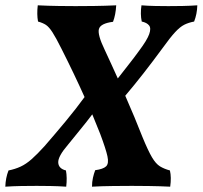

<svg xmlns="http://www.w3.org/2000/svg" viewBox="-44 -699 762 722"><path d="M-24 3Q-23 -30 -12 -58Q13 -63 33.5 -72.5Q54 -82 75 -100.5Q96 -119 124 -150Q164 -196 203 -243Q242 -290 274 -334Q235 -421 187 -516Q166 -558 153 -578Q140 -598 128.5 -605.5Q117 -613 99 -618Q94 -645 98 -679Q138 -677 177.5 -676.5Q217 -676 240 -676Q269 -676 309.5 -676.5Q350 -677 393 -679Q392 -661 389 -645.5Q386 -630 381 -617Q334 -611 328 -590Q322 -569 350 -511Q362 -485 374.5 -458Q387 -431 399 -404Q419 -430 440 -456.5Q461 -483 479 -508Q509 -548 517 -570.5Q525 -593 516.5 -603.5Q508 -614 489 -618Q483 -646 488 -679Q512 -677 540 -676.5Q568 -676 589 -676Q615 -676 642 -676.5Q669 -677 698 -679Q697 -646 686 -618Q665 -614 649 -606Q633 -598 614.5 -578Q596 -558 568 -519Q529 -466 495 -422.5Q461 -379 427 -339Q445 -298 461.5 -258.5Q478 -219 492 -183Q513 -132 527.5 -107.5Q542 -83 557.5 -73.5Q573 -64 595 -58Q601 -32 596 3Q555 1 516 0.5Q477 0 452 0Q423 0 380 0.5Q337 1 302 3Q302 -15 305.5 -30.5Q309 -46 314 -59Q344 -63 355 -73.5Q366 -84 360 -111.5Q354 -139 333 -195Q319 -230 303 -269Q282 -241 258.5 -212.5Q235 -184 211 -154Q174 -111 175 -88Q176 -65 204 -58Q209 -31 205 3Q176 1 146.5 0.5Q117 0 94 0Q65 0 35.5 0.5Q6 1 -24 3Z"/></svg>

Font: Vollkorn
Style: Bold Italic
Weight: 700
Italic angle: -11°
Designer: Friedrich Althausen
Foundry: Friedrich Althausen
Version: Version 5.000; ttfautohint (v1.8.3)